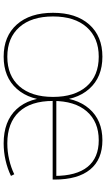

<svg xmlns="http://www.w3.org/2000/svg" viewBox="215 -785 580 1050"><g transform="rotate(90 505.0 -260.0)"><path d="M764 10Q643 10 577.5 -60Q512 -130 512 -260Q512 -386 574.5 -458Q637 -530 747 -530Q852 -530 907 -463Q962 -396 962 -268Q962 -264 962 -263Q962 -262 962 -258H522V-278H952L942 -268Q942 -388 892.5 -449Q843 -510 747 -510Q646 -510 589 -444.5Q532 -379 532 -260Q532 -138 592 -74Q652 -10 764 -10Q809 -10 852.5 -20Q896 -30 933 -48L942 -30Q903 -11 857 -0.5Q811 10 764 10ZM290 10Q178 10 114 -62Q50 -134 50 -260Q50 -386 114 -458Q178 -530 290 -530Q402 -530 466 -458Q530 -386 530 -260Q530 -134 466 -62Q402 10 290 10ZM290 -10Q394 -10 452 -76Q510 -142 510 -260Q510 -378 452 -444Q394 -510 290 -510Q187 -510 128.5 -444Q70 -378 70 -260Q70 -142 128.5 -76Q187 -10 290 -10Z"/></g></svg>

Font: M PLUS 1 Thin Thin
Style: Regular
Weight: 250
Version: Version 1.001